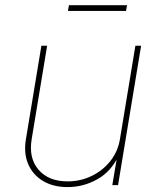

<svg xmlns="http://www.w3.org/2000/svg" viewBox="-20 -725 624 752"><path d="M244.6 7.8Q189 7.8 148.9 -15.9Q108.9 -39.6 90.6 -81.8Q72.3 -124 81.5 -179.7L142.1 -545.9H164.6L104 -179.7Q91.8 -105.5 131.1 -60.1Q170.4 -14.6 244.6 -14.6Q295.4 -14.6 339.1 -35.9Q382.8 -57.1 412.4 -94.5Q441.9 -131.8 449.7 -179.7L510.3 -545.9H532.7L442.4 0H419.9L439.5 -117.2H445.3Q417 -54.7 362.1 -23.4Q307.1 7.8 244.6 7.8ZM477.5 -704.6 473.6 -682.1H246.1L250 -704.6Z"/></svg>

Font: Inter Thin
Style: Italic
Weight: 250
Italic angle: -9.3988°
Designer: Rasmus Andersson
Foundry: rsms
Version: Version 4.001;git-66647c0bb